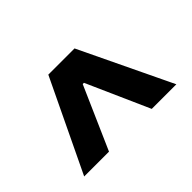

<svg xmlns="http://www.w3.org/2000/svg" viewBox="-69 -862 617 617"><g transform="rotate(-45 239.5 -553.5)"><path d="M226.6 -649.9H252V-610.8H226.6ZM29.8 -397.5 179.7 -710.4H298.8L448.7 -397.5H336.9L235.8 -625H242.7L142.6 -397.5Z"/></g></svg>

Font: Inter 20pt
Style: Bold
Weight: 700
Version: Version 4.001;git-66647c0bb